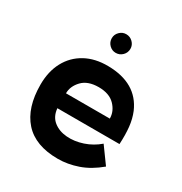

<svg xmlns="http://www.w3.org/2000/svg" viewBox="-163 -806 888 937"><g transform="rotate(30 281.0 -338.0)"><path d="M519 -204H169Q173 -159 203 -135Q233 -111 277 -107.5Q321 -104 367.5 -119.5Q414 -135 451 -167L517 -76Q462 -30 405.5 -10.5Q349 9 294 9Q167 9 103.5 -62Q40 -133 40 -263Q40 -337 69.5 -392Q99 -447 153.5 -477Q208 -507 282 -506Q444 -504 498 -379Q513 -343 517.5 -300Q522 -257 519 -204ZM293 -394Q232 -394 200.5 -361Q169 -328 169 -288H416Q416 -329 384.5 -361.5Q353 -394 293 -394ZM280 -580Q259 -580 243.5 -595.5Q228 -611 228 -633Q228 -654 243.5 -669.5Q259 -685 280 -685Q302 -685 317.5 -669.5Q333 -654 333 -633Q333 -611 317.5 -595.5Q302 -580 280 -580Z"/></g></svg>

Font: Kulim Park
Style: Bold
Weight: 700
Designer: Noponies / Dale Sattler
Foundry: Noponies
Version: Version 1.000; ttfautohint (v1.8.3)